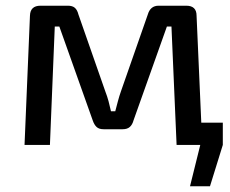

<svg xmlns="http://www.w3.org/2000/svg" viewBox="-20 -508 805 673"><path d="M610 -78H761V0L716 145H646L682 0H610ZM633 -488Q669 -488 669 -453L689 0H599L581 -415H565L448 -86Q444 -71 435 -63Q426 -55 410 -55H343Q327 -55 318.5 -63Q310 -71 305 -86L188 -415H172L155 0H66L85 -453Q86 -488 122 -488H218Q234 -488 242.5 -480.5Q251 -473 255 -457L349 -188Q356 -170 360.5 -153Q365 -136 369 -118H384Q389 -137 393.5 -154Q398 -171 404 -188L498 -457Q507 -488 536 -488Z"/></svg>

Font: Exo 2 Medium
Style: Regular
Weight: 500
Designer: Natanael Gama
Foundry: Natanael Gama
Version: Version 2.010